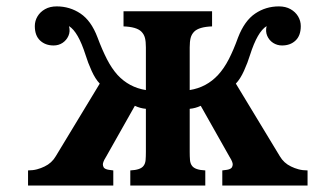

<svg xmlns="http://www.w3.org/2000/svg" viewBox="-20 -575 1040 595"><path d="M155.8 -555.2Q196.3 -555.2 229.5 -533Q262.7 -510.7 282.2 -459Q296.4 -420.9 311.3 -391.8Q326.2 -362.8 344.2 -342.8Q379.9 -304.2 432.1 -295.9V-428.2Q432.1 -446.3 429.2 -457.5Q426.3 -468.8 418 -477.1Q403.3 -491.7 362.8 -493.2V-540H637.2V-493.2Q596.7 -491.7 582 -477.1Q573.7 -468.8 570.8 -457.5Q567.9 -446.3 567.9 -428.2V-295.9Q620.1 -304.2 655.8 -342.8Q674.3 -362.8 689.2 -391.8Q704.1 -420.9 717.8 -459Q737.8 -510.7 770.8 -533Q803.7 -555.2 844.2 -555.2Q865.2 -555.2 880.4 -546.6Q895.5 -538.1 903.8 -524.2Q912.1 -510.3 912.1 -494.1Q912.1 -464.8 896 -449.5Q879.9 -434.1 854 -434.1Q838.9 -434.1 826.4 -442.1Q814 -450.2 808.1 -463.9Q802.2 -477.5 806.2 -494.1Q777.8 -476.6 754.9 -404.8Q747.6 -380.9 736.1 -355.5Q724.6 -330.1 710.9 -315.9L847.2 -90.8Q859.4 -69.8 881.8 -59.1Q892.6 -53.7 905.3 -50.3Q918 -46.9 933.1 -46.9V0H668.9V-46.9Q676.8 -47.9 682.1 -48.6Q687.5 -49.3 690.9 -50.8Q697.3 -53.2 699.2 -57.4Q701.2 -61.5 701.2 -65.9Q701.2 -68.8 699.2 -74.2Q697.3 -79.6 690.9 -89.8L602.1 -247.1Q585.4 -239.3 567.9 -237.8V-104Q567.9 -89.8 568.8 -78.9Q569.8 -67.9 575.2 -61Q584.5 -48.3 616.2 -46.9V0H383.8V-46.9Q415.5 -48.3 424.8 -61Q430.2 -67.9 431.2 -78.9Q432.1 -89.8 432.1 -104V-237.8Q414.6 -239.3 397.9 -247.1L309.1 -89.8Q302.7 -79.6 300.8 -74.2Q298.8 -68.8 298.8 -65.9Q298.8 -61.5 300.8 -57.4Q302.7 -53.2 309.1 -50.8Q313 -49.3 318.1 -48.6Q323.2 -47.9 331.1 -46.9V0H66.9V-46.9Q82 -46.9 94.7 -50.3Q107.4 -53.7 118.2 -59.1Q140.6 -69.8 152.8 -90.8L289.1 -315.9Q275.4 -330.1 263.9 -355.5Q252.4 -380.9 245.1 -404.8Q222.2 -476.6 193.8 -494.1Q198.2 -477.5 192.1 -463.9Q186 -450.2 173.8 -442.1Q161.6 -434.1 146 -434.1Q120.6 -434.1 104.2 -449.5Q87.9 -464.8 87.9 -494.1Q87.9 -510.3 96.2 -524.2Q104.5 -538.1 119.6 -546.6Q134.8 -555.2 155.8 -555.2Z"/></svg>

Font: BIZ UDPMincho
Style: Bold
Weight: 700
Designer: TypeBank Co., Ltd.
Foundry: Morisawa Inc.
Version: Version 1.06